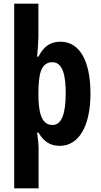

<svg xmlns="http://www.w3.org/2000/svg" viewBox="-20 -780 547 1040"><path d="M57 240H189V18C189 8 187 -19 181 -62H188C220 -9 256 10 304 10C407 10 470 -97 470 -273C470 -452 410 -554 308 -554C257 -554 220 -534 188 -473H181C185 -517 188 -557 188 -581V-760H57ZM265 -103C200 -103 188 -180 188 -274C189 -366 196 -443 264 -443C323 -443 336 -362 336 -275C336 -160 312 -103 265 -103Z"/></svg>

Font: Kathrein 77 Bold Condensed
Style: Regular
Weight: 700
Width: 3
Designer: Lazydogs Typefoundry, based on Open Sans by Ascender Corporation
Foundry: Lazydogs Typefoundry
Version: Version 1.003;PS 001.003;hotconv 1.0.88;makeotf.lib2.5.64775